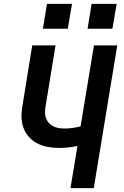

<svg xmlns="http://www.w3.org/2000/svg" viewBox="-20 -969 640 989"><path d="M343 0 379 -217Q355 -212 331 -209.5Q307 -207 283 -207Q252 -207 222 -213Q192 -219 166.5 -233.5Q141 -248 123 -271Q105 -294 97 -322.5Q89 -351 91 -382.5Q93 -414 99 -445L146 -735H266L216 -429Q213 -412 212 -396Q211 -380 215.5 -365Q220 -350 229.5 -338.5Q239 -327 252.5 -319.5Q266 -312 282 -309.5Q298 -307 314 -307Q334 -307 354.5 -310Q375 -313 395 -318L464 -735H584L463 0ZM559 -821H431L452 -949H581ZM201 -821 222 -949H351L329 -821Z"/></svg>

Font: Iosevka SS04 Extended Oblique
Style: Bold
Weight: 700
Width: 7
Italic angle: -9°
Monospace: yes
Designer: Belleve Invis
Foundry: Belleve Invis
Version: Version 19.0.0; ttfautohint (v1.8.4)